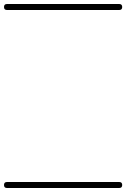

<svg xmlns="http://www.w3.org/2000/svg" viewBox="-35 -575 631 960"><path d="M0 -555Q140 -555 280.5 -555Q421 -555 561 -555Q576 -555 576 -540Q576 -525 561 -525Q421 -525 280.5 -525Q140 -525 0 -525Q-15 -525 -15 -540Q-15 -555 0 -555ZM0 335Q140 335 280.5 335Q421 335 561 335Q576 335 576 350Q576 365 561 365Q421 365 280.5 365Q140 365 0 365Q-15 365 -15 350Q-15 335 0 335Z"/></svg>

Font: FRB American Cursive Just Guidelines
Style: Italic
Weight: 400
Italic angle: -25°
Version: Version 2.0;Modular Font Editor K font №1